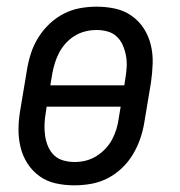

<svg xmlns="http://www.w3.org/2000/svg" viewBox="-20 -548 540 576"><path d="M203 8Q174 8 147 2Q120 -4 98.5 -19.5Q77 -35 62.5 -57.5Q48 -80 41.5 -107Q35 -134 35.5 -162.5Q36 -191 41 -219L61 -339Q65 -364 73 -388.5Q81 -413 95 -435.5Q109 -458 128.5 -476.5Q148 -495 171.5 -507Q195 -519 220 -523.5Q245 -528 270 -528Q299 -528 326 -522Q353 -516 375 -500.5Q397 -485 411.5 -462.5Q426 -440 432.5 -413Q439 -386 438 -357.5Q437 -329 433 -301L413 -181Q409 -156 400.5 -131.5Q392 -107 378.5 -84.5Q365 -62 345.5 -43.5Q326 -25 302.5 -13Q279 -1 253.5 3.5Q228 8 203 8ZM131 -292H353L356 -312Q359 -329 360 -346.5Q361 -364 358 -380.5Q355 -397 348.5 -412Q342 -427 330.5 -438Q319 -449 303 -453.5Q287 -458 270 -458Q253 -458 236.5 -454Q220 -450 205 -441Q190 -432 178 -419Q166 -406 158 -391Q150 -376 145 -360Q140 -344 137 -328ZM204 -62Q221 -62 237 -66Q253 -70 268 -79Q283 -88 295.5 -101Q308 -114 316 -129Q324 -144 329 -160Q334 -176 336 -192L342 -228H120L117 -208Q114 -191 113.5 -173.5Q113 -156 115.5 -139.5Q118 -123 124.5 -108Q131 -93 142.5 -82Q154 -71 170.5 -66.5Q187 -62 204 -62Z"/></svg>

Font: Iosevka Curly Slab
Style: Italic
Weight: 400
Italic angle: -9°
Monospace: yes
Designer: Belleve Invis
Foundry: Belleve Invis
Version: Version 22.1.2; ttfautohint (v1.8.4)